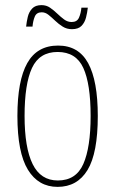

<svg xmlns="http://www.w3.org/2000/svg" viewBox="-20 -720 450 750"><path d="M205 10Q130 10 89 -57Q48 -124 48 -267Q48 -405 86.5 -473.5Q125 -542 207 -542Q287 -542 324.5 -473Q362 -404 362 -267Q362 -122 322 -56Q282 10 205 10ZM206 -15Q277 -15 305.5 -79.5Q334 -144 334 -267Q334 -392 305.5 -454.5Q277 -517 205 -517Q134 -517 105 -454.5Q76 -392 76 -267Q76 -143 107.5 -79Q139 -15 206 -15ZM261 -606Q241 -606 225 -616Q209 -626 195.5 -639Q182 -652 169.5 -662Q157 -672 143 -672Q123 -672 116 -655.5Q109 -639 107 -616H82Q84 -635 88.5 -654Q93 -673 105.5 -686.5Q118 -700 142 -700Q161 -700 175.5 -690Q190 -680 203.5 -667Q217 -654 230.5 -644Q244 -634 260 -634Q281 -634 288.5 -651Q296 -668 298 -690H323Q321 -671 316 -651.5Q311 -632 298.5 -619Q286 -606 261 -606Z"/></svg>

Font: Noto Serif Ethiopic ExtraCondensed Thin
Style: Regular
Weight: 100
Width: 2
Designer: Monotype Design Team
Foundry: Monotype Imaging Inc.
Version: Version 2.102; ttfautohint (v1.8.4.7-5d5b)